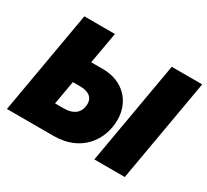

<svg xmlns="http://www.w3.org/2000/svg" viewBox="-139 -915 1218 1130"><g transform="rotate(30 469.5 -350.0)"><path d="M16 0H335C518 0 612 -131 612 -269C612 -394 524 -486 388 -486H308L346 -700H138ZM610 0H817L939 -700H732ZM245 -170 273 -331H321C379 -331 412 -308 412 -264C412 -204 374 -170 301 -170Z"/></g></svg>

Font: Fixel Display Black
Style: Italic
Weight: 900
Italic angle: -10°
Designer: AlfaBravo + MacPaw
Foundry: Kyrylo Tkachov, Marchela Mozhyna, Serhii Makarenko, Maria Weinstein, Zakhar Kryvoshyya
Version: Version 1.210;Glyphs 3.2 (3217)